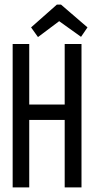

<svg xmlns="http://www.w3.org/2000/svg" viewBox="-20 -814 415 834"><path d="M35 0V-623H107V-360H261V-623H334V0H261V-293H107V0ZM145 -653 115 -695 227 -794H245L360 -695L332 -654L237 -722Z"/></svg>

Font: Inconsolata Condensed Medium
Style: Regular
Weight: 500
Width: 3
Monospace: yes
Designer: Raph Levien, Cyreal, Brenton Simpson
Foundry: Raph Levien, Cyreal, Google
Version: Version 3.100; ttfautohint (v1.8.4.7-5d5b)